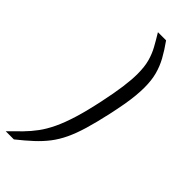

<svg xmlns="http://www.w3.org/2000/svg" viewBox="-356 -779 965 965"><g transform="rotate(45 127.0 -296.5)"><path d="M-69 150Q-35 117 -6.5 88Q22 59 45.5 27Q69 -5 89.5 -48Q110 -91 128.5 -151Q147 -211 165 -296Q181 -371 188.5 -426Q196 -481 196 -522Q196 -573 186 -609Q176 -645 159 -676Q142 -707 120 -743H178Q208 -701 228 -664.5Q248 -628 258.5 -588.5Q269 -549 269 -498Q269 -472 266 -439.5Q263 -407 256 -367.5Q249 -328 239 -282Q222 -205 205.5 -149.5Q189 -94 169.5 -53Q150 -12 125 20.5Q100 53 66.5 84Q33 115 -11 150Z"/></g></svg>

Font: Saira SemiExpanded
Style: Italic
Weight: 400
Width: 6
Italic angle: -12°
Designer: Hector Gatti with collaboration of the Omnibus-Type team
Foundry: Omnibus-Type
Version: Version 1.101